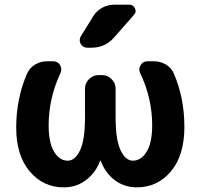

<svg xmlns="http://www.w3.org/2000/svg" viewBox="-20 -806 849 815"><path d="M560.5 -10.7Q502.9 -10.7 460 -46.9Q424.8 -77.1 408.2 -122.1Q408.2 -124 406.2 -124Q404.3 -124 404.3 -122.1Q387.7 -77.1 351.6 -46.9Q308.6 -10.7 251 -10.7Q163.1 -10.7 106 -78.6Q48.8 -146.5 48.8 -263.7Q48.8 -389.6 95.7 -495.1Q106.4 -518.6 129.4 -532.2Q152.3 -545.9 179.7 -545.9H206.1Q225.6 -545.9 235.4 -529.3Q240.2 -520.5 240.2 -510.7Q240.2 -502.9 236.3 -495.1Q186.5 -388.7 186.5 -273.4Q186.5 -200.2 209.5 -162.1Q232.4 -124 267.6 -124Q298.8 -124 319.8 -168Q340.8 -211.9 340.8 -308.6V-429.7Q340.8 -453.1 357.9 -470.2Q375 -487.3 398.4 -487.3H413.1Q436.5 -487.3 453.6 -470.2Q470.7 -453.1 470.7 -429.7V-308.6Q470.7 -212.9 491.7 -168.5Q512.7 -124 543.9 -124Q579.1 -124 602.5 -162.1Q626 -200.2 626 -273.4Q626 -389.6 575.2 -495.1Q571.3 -502.9 571.3 -511.7Q571.3 -520.5 577.1 -529.3Q585.9 -545.9 605.5 -545.9H633.8Q661.1 -545.9 684.1 -532.2Q707 -518.6 717.8 -494.1Q762.7 -390.6 762.7 -267.6Q762.7 -146.5 705.6 -78.6Q648.4 -10.7 560.5 -10.7ZM529.3 -786.1Q545.9 -786.1 552.7 -770.5Q555.7 -764.6 555.7 -759.8Q555.7 -751 548.8 -743.2L463.9 -646.5Q425.8 -603.5 368.2 -603.5H350.6Q332 -603.5 322.3 -620.1Q318.4 -627.9 318.4 -635.7Q318.4 -644.5 323.2 -652.3L376 -737.3Q389.6 -759.8 413.6 -772.9Q437.5 -786.1 463.9 -786.1Z"/></svg>

Font: Gen Jyuu Gothic P Bold
Style: Bold
Weight: 700
Designer: [Source Han Sans]
Ryoko NISHIZUKA  (kana & ideographs); Paul D. Hunt (Latin, Greek & Cyrillic); Wenlong ZHANG  (bopomofo
Version: Version 1.002.20150607